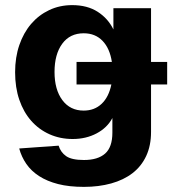

<svg xmlns="http://www.w3.org/2000/svg" viewBox="-20 -568 698 750"><path d="M570 -238V-53Q570 1 551 41.5Q532 82 497.5 108.5Q463 135 414.5 148.5Q366 162 308 162Q250 162 207 151Q164 140 133 120Q102 100 83 72.5Q64 45 55 12L209 1Q217 27 238.5 42Q260 57 308 57Q362 57 390.5 32Q419 7 419 -50V-107Q399 -69 357.5 -47Q316 -25 264 -25Q215 -25 173.5 -43.5Q132 -62 102 -96Q72 -130 55.5 -178Q39 -226 39 -286Q39 -344 55.5 -392Q72 -440 101.5 -474.5Q131 -509 172 -528.5Q213 -548 262 -548Q321 -548 361.5 -522Q402 -496 423 -453V-536H570V-326H633V-238ZM307 -136Q349 -136 377 -162.5Q405 -189 415 -238H279V-326H417Q409 -379 380.5 -408.5Q352 -438 307 -438Q253 -438 223 -397Q193 -356 193 -287Q193 -218 223.5 -177Q254 -136 307 -136Z"/></svg>

Font: Geist
Style: Bold
Weight: 400
Designer: Basement.studio, Andrés Briganti, Mateo Zaragoza
Foundry: Basement.studio, Vercel, Andrés Briganti, Guido Ferreyra, Mateo Zaragoza
Version: Version 1.401